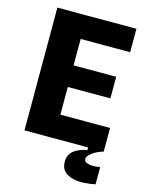

<svg xmlns="http://www.w3.org/2000/svg" viewBox="-125 -737 765 997"><g transform="rotate(15 257.5 -238.5)"><path d="M57 0V-660H216V0ZM169 0V-127H483V0ZM169 -276V-392H445V-276ZM169 -534V-660H482V-534ZM486 175Q459 181 427 183Q395 185 366.5 178.5Q338 172 319.5 154Q301 136 301 102Q301 74 315 56.5Q329 39 352 28.5Q375 18 399 15V-7H483V0Q445 11 422.5 29Q400 47 400 61Q400 73 410.5 78.5Q421 84 435.5 85.5Q450 87 464 85.5Q478 84 486 82Z"/></g></svg>

Font: Bricolage Grotesque 24pt SemiCondensed ExtraBold
Style: Regular
Weight: 800
Width: 4
Designer: Mathieu Triay
Foundry: Atelier Triay
Version: Version 1.001;gftools[0.9.33.dev8+g029e19f]